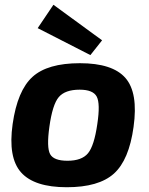

<svg xmlns="http://www.w3.org/2000/svg" viewBox="-20 -772 626 805"><path d="M408 -603 359 -541 138 -654 204 -752ZM315 -507Q452 -507 506 -445Q560 -383 540 -240Q521 -101 457.5 -44Q394 13 260 13Q124 13 68.5 -49Q13 -111 33 -252Q53 -392 116 -449.5Q179 -507 315 -507ZM314 -396Q253 -396 226.5 -365Q200 -334 187 -240Q175 -154 190 -126Q205 -98 263 -98Q323 -98 349 -129.5Q375 -161 388 -252Q401 -338 385.5 -367Q370 -396 314 -396Z"/></svg>

Font: Ezarion
Style: Bold Italic
Weight: 700
Italic angle: -8°
Designer: Natanael Gama
Version: Version 1.001;PS 001.001;hotconv 1.0.70;makeotf.lib2.5.58329